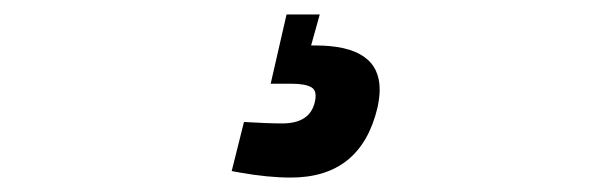

<svg xmlns="http://www.w3.org/2000/svg" viewBox="-20 -25 831 266"><path d="M383 221Q351 221 312 214L301 212L318 144Q351 146 371 146Q409 146 416 117Q420 101 411.5 96Q403 91 384 91H355L377 -5H423L411 38H417Q506 38 506 99Q506 110 503 124Q480 221 383 221Z"/></svg>

Font: Titillium Web
Style: SemiBold Italic
Weight: 600
Italic angle: -13°
Version: Version 1.001;PS 57.000;hotconv 1.0.70;makeotf.lib2.5.55311